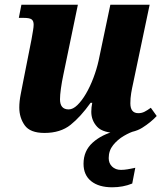

<svg xmlns="http://www.w3.org/2000/svg" viewBox="-20 -556 700 816"><path d="M488 10Q418 10 393 -17Q368 -44 368 -81Q368 -100 372 -119H365Q323 -60 280 -25.5Q237 9 169 9Q108 9 85 -23.5Q62 -56 62 -99Q62 -125 68 -155.5Q74 -186 79 -212L114 -389Q118 -412 120.5 -427Q123 -442 123 -451Q123 -467 114.5 -473.5Q106 -480 81 -480H60L71 -536H311L249 -237Q243 -209 239 -180.5Q235 -152 235 -134Q235 -91 272 -91Q290 -91 309 -109.5Q328 -128 345.5 -158Q363 -188 377 -225Q391 -262 399 -298L449 -536H616L546 -203Q541 -181 537.5 -160Q534 -139 534 -117Q534 -75 568 -75Q582 -75 594 -81Q606 -87 621 -98L646 -63Q621 -36 584.5 -13Q548 10 488 10ZM457 240Q400 240 367.5 214Q335 188 335 140Q335 85 374 50Q413 15 474 0H555Q533 6 506.5 21.5Q480 37 461 60.5Q442 84 442 116Q442 138 456.5 152Q471 166 494 166Q507 166 522.5 163.5Q538 161 555 157L542 224Q503 240 457 240Z"/></svg>

Font: Noto Serif SemiCondensed ExtraBold
Style: Italic
Weight: 800
Width: 4
Italic angle: -12°
Designer: Monotype Design Team
Foundry: Monotype Imaging Inc.
Version: Version 2.014; ttfautohint (v1.8.4.7-5d5b)